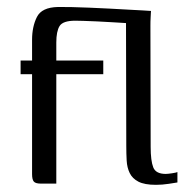

<svg xmlns="http://www.w3.org/2000/svg" viewBox="-20 -525 561 549"><path d="M38.9 -352H71.7V-410.9Q71.7 -449 85.6 -476.5Q99.4 -504 145.6 -505Q159.9 -505.3 183.3 -504.8Q206.6 -504.3 235 -503.1Q263.5 -502 292.8 -500.4Q322.1 -498.7 347.4 -497.4Q372.7 -496 390.1 -495.1Q407.4 -494.2 411.8 -493.7L397.8 -455.5Q395.5 -456 381.7 -456.8Q368 -457.5 347.3 -458.6Q326.5 -459.8 302.9 -461.3Q279.4 -462.8 257.3 -463.8Q235.2 -464.8 218.6 -465.3Q202 -465.8 195.3 -465.8Q159.9 -465.8 150.4 -450.6Q141 -435.4 141 -403.6V-352H275.3V-312.8H141V0H96.9Q81.6 0 76.7 -5.8Q71.7 -11.7 71.7 -27.1V-312.8H38.9ZM340.3 -460.3Q340.3 -472.7 342.5 -480.2Q344.6 -487.6 350.6 -490.7Q356.6 -493.7 369.1 -493.7H411.8Q411.6 -492.9 411.4 -488.3Q411.3 -483.7 410.8 -476.9Q410.3 -470.1 410.2 -463.1Q410.1 -456.2 410.1 -451L410.8 -105.3Q410.8 -65.3 418.2 -46.5Q425.5 -27.7 453.8 -27.7Q459.6 -27.7 471.7 -29.5Q483.8 -31.3 487.3 -33V-3.3Q481.5 -2.3 462.6 0.6Q443.7 3.5 426.1 3.5Q393.2 3.5 375.7 -5.6Q358.2 -14.8 350.8 -30.4Q343.3 -45.9 342.2 -65.8Q341.1 -85.7 341.1 -107.5Z"/></svg>

Font: Genos Thin
Style: Regular
Weight: 100
Designer: Robert E. Leuschke
Foundry: Robert E. Leuschke
Version: Version 1.010